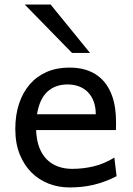

<svg xmlns="http://www.w3.org/2000/svg" viewBox="-20 -801 575 833"><path d="M136.7 -236.8Q138.2 -193.8 150.1 -162.1Q162.1 -130.4 182.9 -109.6Q203.6 -88.9 231.7 -78.6Q259.8 -68.4 293 -68.4Q340.3 -68.4 385.7 -79.1Q431.2 -89.8 476.1 -117.2L485.8 -36.6Q460 -23.4 435.1 -14.2Q410.2 -4.9 385.3 1Q360.4 6.8 334.7 9.5Q309.1 12.2 280.8 12.2Q233.9 12.2 191.4 -4.2Q148.9 -20.5 116.7 -52.5Q84.5 -84.5 65.4 -131.8Q46.4 -179.2 46.4 -241.7Q46.4 -302.2 62.7 -351.3Q79.1 -400.4 109.4 -435.3Q139.6 -470.2 183.1 -489Q226.6 -507.8 280.8 -507.8Q320.8 -507.8 351.6 -498.3Q382.3 -488.8 404.8 -471.9Q427.2 -455.1 442.4 -432.6Q457.5 -410.2 466.6 -384.3Q475.6 -358.4 479.5 -330.3Q483.4 -302.2 483.4 -274.9V-255.9Q483.4 -243.7 482.9 -236.8ZM273.4 -434.6Q219.7 -434.6 185.5 -403.1Q151.4 -371.6 140.6 -305.2H395.5Q395.5 -336.4 386.5 -360.6Q377.4 -384.8 361.1 -401.4Q344.7 -418 322.3 -426.3Q299.8 -434.6 273.4 -434.6ZM199.7 -781.2 370.6 -571.3H292.5L87.4 -781.2Z"/></svg>

Font: Andika FrenchTight
Style: Regular
Weight: 400
Designer: Victor Gaultney, Annie Olsen, Julie Remington, Don Collingsworth, Eric Hays, Becca Hirsbrunner
Foundry: SIL International
Version: Version 5.000 ; Dig1 Dig4Opn Dig7 LnSpcTght